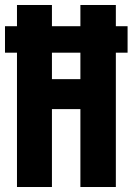

<svg xmlns="http://www.w3.org/2000/svg" viewBox="-28 -749 531 769"><path d="M40 0V-729H180V0ZM294 0V-729H436V0ZM153 -312V-432H322V-312ZM-8 -538V-644H483V-538Z"/></svg>

Font: Mona Sans Condensed
Style: Bold
Weight: 700
Width: 3
Designer: Deni Anggara
Foundry: GitHub
Version: Version 2.000